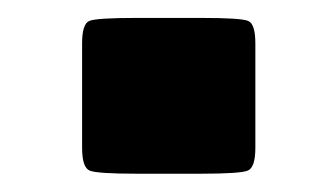

<svg xmlns="http://www.w3.org/2000/svg" viewBox="-20 -190 365 210"><path d="M199.7 0H129.4Q86.4 0 78.1 -3.4Q69.8 -6.8 69.8 -28.3V-142.6Q69.8 -164.1 77.9 -167.2Q85.9 -170.4 129.4 -170.4H199.7Q243.2 -170.4 251.2 -167.2Q259.3 -164.1 259.3 -142.6V-28.3Q259.3 -6.8 251 -3.4Q242.7 0 199.7 0Z"/></svg>

Font: Nosifer
Style: Regular
Weight: 400
Version: Version 001.002